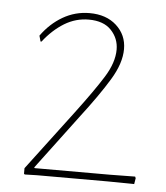

<svg xmlns="http://www.w3.org/2000/svg" viewBox="-43 -547 506 587"><g transform="rotate(5 210.0 -253.5)"><path d="M54.2 1 51.8 -1V-18.1L189.9 -201.2Q244.6 -273.9 272 -317.9Q300.8 -363.8 300.8 -403.8Q300.8 -438 277.3 -462.9Q253.9 -487.8 208 -487.8Q168.5 -487.8 133.8 -466.8Q98.6 -445.3 69.8 -408.2H66.9L62 -425.8Q89.4 -463.9 127 -485.8Q165 -507.8 209 -507.8Q260.3 -507.8 291.5 -479.5Q323.2 -450.7 323.2 -407.2Q323.2 -363.8 292 -312.5Q260.7 -260.7 204.1 -187L81.1 -22.9L83 -21H313L391.1 -22L393.1 -17.1L390.1 1L309.1 0H91.8Z"/></g></svg>

Font: Datalegreya
Style: Thin
Weight: 250
Designer: Figs Lab
Foundry: Figs Lab
Version: Version 1.002;PS 001.002;hotconv 1.0.70;makeotf.lib2.5.58329